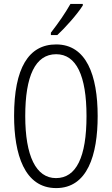

<svg xmlns="http://www.w3.org/2000/svg" viewBox="-20 -951 571 981"><path d="M403 -931H340C312 -882 281 -837 240 -784V-772H273C313 -809 374 -877 403 -923ZM479 -358C479 -567 421 -724 267 -724C126 -724 52 -603 52 -359C52 -165 104 10 267 10C427 10 479 -159 479 -358ZM109 -358C109 -562 160 -674 267 -674C370 -674 422 -564 422 -358C422 -149 370 -41 266 -41C164 -41 109 -154 109 -358Z"/></svg>

Font: Noto Sans UI Condensed Light
Style: Regular
Weight: 300
Width: 3
Designer: Monotype Design Team
Foundry: Monotype Imaging Inc.
Version: Version 1.901